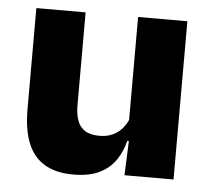

<svg xmlns="http://www.w3.org/2000/svg" viewBox="-43 -536 651 594"><g transform="rotate(5 283.0 -239.5)"><path d="M199.6 -491.4V-202.7Q199.6 -175.7 206.6 -155.9Q213.6 -136.1 230.1 -125.4Q246.7 -114.7 275 -114.7Q299.1 -114.7 316.9 -123.2Q334.6 -131.7 346.7 -146.1Q358.9 -160.5 365 -177.9L388.7 -106.4H362.5Q354.7 -73.5 336.4 -46.6Q318.1 -19.7 286.3 -4Q254.5 11.7 205.1 11.7Q150.6 11.7 115.3 -9.5Q80.1 -30.8 63.3 -72.9Q46.6 -115 46.6 -178.1V-491.4ZM515.6 -491.4V0H363.3L368.3 -122.9L362.6 -137.2V-491.4Z"/></g></svg>

Font: Anek Gujarati Medium
Style: Regular
Weight: 500
Designer: Mrunmayee Ghaisas (Gujarati), Yesha Goshar (Latin)
Foundry: Ek Type
Version: Version 1.003